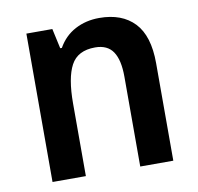

<svg xmlns="http://www.w3.org/2000/svg" viewBox="-67 -622 715 692"><g transform="rotate(-10 290.5 -276.5)"><path d="M339 -553Q422 -553 467.5 -505Q513 -457 513 -357V0H392V-329Q392 -390 371.5 -420.5Q351 -451 306 -451Q242 -451 217.5 -405Q193 -359 193 -266V0H71V-543H166L182 -470H188Q211 -511 250.5 -532Q290 -553 339 -553Z"/></g></svg>

Font: Noto Sans Georgian SemiCondensed SemiBold
Style: Regular
Weight: 600
Width: 4
Designer: Monotype Design Team, Akaki Razmadze
Foundry: Google LLC
Version: Version 2.005; ttfautohint (v1.8.4.7-5d5b)